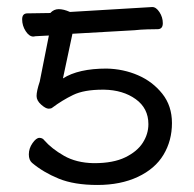

<svg xmlns="http://www.w3.org/2000/svg" viewBox="-20 -507 552 546"><path d="M71 -44Q62 -52 62 -68Q62 -85 72.5 -100Q83 -115 92 -115Q101 -115 106 -108Q127 -84 162 -64Q197 -44 246 -43H248Q302 -43 336 -59.5Q370 -76 386 -101Q402 -126 402 -154Q402 -199 366 -225Q330 -251 276 -252H272Q219 -252 188 -237Q157 -222 129 -201Q126 -198 118 -198Q110 -198 97 -209.5Q84 -221 84 -234Q84 -248 93 -275L119 -406L81 -404L75 -403Q63 -403 53 -418.5Q43 -434 43 -452Q43 -469 58 -469L123 -470Q133 -481 147 -481Q161 -481 179 -473L413 -487Q424 -487 433.5 -472.5Q443 -458 443 -441Q443 -424 428 -424Q418 -424 399 -423.5Q380 -423 362 -421L186 -411L159 -284Q203 -312 283 -312Q331 -311 372.5 -293Q414 -275 441.5 -240.5Q469 -206 469 -157Q469 -107 445 -67Q421 -27 372 -4Q323 19 257 19Q191 19 147 1Q103 -17 71 -44Z"/></svg>

Font: Moon Stars Kai T
Style: Regular
Weight: 400
Designer: GuiWonder
Version: Version 1.101